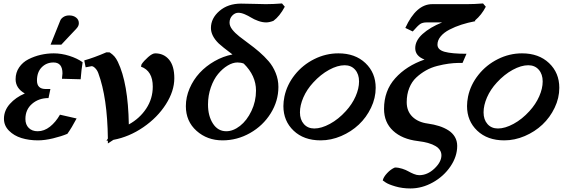

<svg xmlns="http://www.w3.org/2000/svg" viewBox="-20 -793 3208 1088"><path d="M327.6 -540H266.6L321.8 -677.2Q326.2 -688 339.6 -696.8Q353 -705.6 372.1 -705.6Q396 -705.6 411.4 -693.4Q426.8 -681.2 426.8 -661.6Q426.8 -645 413.1 -631.3H413.6Q399.4 -616.7 370.4 -585.7Q341.3 -554.7 327.6 -540ZM2.4 -120.1Q2.4 -81.1 30.8 -52.5Q59.1 -23.9 101.8 -10.7Q144.5 2.4 194.8 2.4Q233.4 2.4 280.8 -9Q328.1 -20.5 361.8 -34.7Q386.2 -68.8 414.1 -121.6L319.8 -143.1Q295.9 -101.1 263.2 -75.2Q230.5 -49.3 193.4 -49.3Q161.6 -49.3 142.8 -68.1Q124 -86.9 124 -118.7Q124 -172.4 161.9 -204.8Q199.7 -237.3 254.9 -237.3L265.6 -288.6H238.8Q189.5 -288.6 189.5 -336.9Q189.5 -384.3 216.3 -411.6Q243.2 -439 283.2 -439Q334 -439 334 -377Q334 -368.7 331.1 -346.7L437 -343.8Q441.4 -399.9 448.2 -440.4Q417.5 -462.4 372.6 -476.6Q327.6 -490.7 284.7 -490.7Q247.1 -490.7 210.2 -482.2Q173.3 -473.6 140.9 -457Q108.4 -440.4 88.4 -411.1Q68.4 -381.8 68.4 -344.2Q68.4 -293 120.6 -263.2Q69.3 -241.7 35.9 -204.1Q2.4 -166.5 2.4 -120.1Z M583 4.9 591.3 -7.8Q588.4 -239.7 537.1 -378.4Q530.8 -395.5 519.5 -406.7Q508.3 -418 499.5 -418Q495.1 -418 465.3 -411.6L457.5 -450.7Q511.7 -465.8 583 -496.6L601.6 -496.1Q618.7 -484.4 628.7 -472.9Q638.7 -461.4 647.9 -442.4Q706.1 -321.3 710 -87.9Q771.5 -121.6 808.6 -177.7Q845.7 -233.9 845.7 -302.2Q845.7 -391.1 778.8 -415.5L782.2 -428.7Q794.9 -447.8 819.1 -469.2Q843.3 -490.7 859.4 -490.7Q908.2 -490.7 938 -455.1Q967.8 -419.4 967.8 -349.6Q967.8 -276.9 919.9 -201.9Q872.1 -127 792 -72Q711.9 -17.1 622.6 -0.5L591.3 20V3.9Q589.8 3.9 587.2 4.2Q584.5 4.4 583 4.9Z M1330.6 -720.7Q1311.5 -720.7 1296.1 -704.6Q1280.8 -688.5 1280.8 -664.6Q1280.8 -645.5 1296.1 -625.7Q1311.5 -606 1335.9 -586.7Q1360.4 -567.4 1389.6 -546.1Q1418.9 -524.9 1448.5 -499.5Q1478 -474.1 1502.4 -445.8Q1526.9 -417.5 1542.2 -379.6Q1557.6 -341.8 1557.6 -300.3Q1557.6 -220.7 1513.9 -150.6Q1470.2 -80.6 1397 -39.1Q1323.7 2.4 1241.2 2.4Q1154.3 2.4 1093.8 -51.5Q1033.2 -105.5 1033.2 -191.4Q1033.2 -242.7 1054.4 -292Q1075.7 -341.3 1111.3 -379.9Q1147 -418.5 1195.6 -446.3Q1244.1 -474.1 1297.4 -484.4Q1238.3 -528.8 1219.7 -546.4Q1175.3 -589.8 1175.3 -634.3Q1175.3 -689.5 1223.6 -731Q1272 -772.5 1345.7 -772.5Q1374.5 -772.5 1421.4 -771Q1468.3 -769.5 1485.8 -769.5Q1527.3 -769.5 1578.1 -773.4L1593.8 -754.9Q1564.9 -700.7 1529.3 -674.8Q1506.3 -666 1488.3 -666Q1466.3 -666 1442.9 -674.6Q1419.4 -683.1 1403.1 -693.4Q1386.7 -703.6 1366.7 -712.2Q1346.7 -720.7 1330.6 -720.7ZM1430.7 -279.8Q1430.7 -364.3 1361.3 -432.6Q1345.7 -439 1325.7 -439Q1298.8 -439 1269.8 -421.4Q1240.7 -403.8 1215.8 -373.8Q1190.9 -343.8 1174.8 -297.9Q1158.7 -252 1158.7 -200.7Q1158.7 -135.7 1186.8 -92.5Q1214.8 -49.3 1262.2 -49.3Q1301.3 -49.3 1340.1 -79.6Q1378.9 -109.9 1404.8 -164.1Q1430.7 -218.3 1430.7 -279.8Z M1591.8 -246.1Q1606 -313 1650.6 -369.1Q1695.3 -425.3 1760.7 -458Q1826.2 -490.7 1897.5 -490.7Q1992.7 -490.7 2050.8 -435.5Q2108.9 -380.4 2108.9 -295.4Q2108.9 -237.3 2082.5 -182.4Q2056.2 -127.4 2013.2 -86.9Q1970.2 -46.4 1913.1 -22Q1856 2.4 1796.9 2.4Q1701.7 2.4 1643.8 -52.5Q1585.9 -107.4 1585.9 -191.9Q1585.9 -216.8 1591.8 -246.1ZM1754.9 -325.2Q1718.8 -286.1 1699.2 -241.2Q1679.7 -196.3 1679.7 -156.2Q1679.7 -115.2 1701.9 -90.1Q1724.1 -64.9 1761.2 -64.9Q1801.3 -64.9 1849.6 -91.1Q1897.9 -117.2 1939.9 -163.6L1939.5 -163.1Q1975.6 -202.6 1995.1 -247.1Q2014.6 -291.5 2014.6 -331.5Q2014.6 -372.6 1992.4 -397.9Q1970.2 -423.3 1933.1 -423.3Q1892.6 -423.3 1844.7 -397.2Q1796.9 -371.1 1754.9 -325.2Z M2732.9 -754.9Q2709 -708.5 2671.9 -677.2L2672.9 -672.9Q2631.3 -665 2595 -653.3Q2558.6 -641.6 2527.1 -625.2Q2495.6 -608.9 2477.3 -586.9Q2459 -564.9 2459 -540Q2459 -510.7 2499.5 -499.5Q2540 -488.3 2623.5 -488.3L2601.1 -436.5H2579.1Q2550.8 -436 2521.7 -432.1Q2492.7 -428.2 2458 -419.4Q2423.3 -410.6 2393.6 -393.8Q2363.8 -377 2338.6 -353.5Q2313.5 -330.1 2299.1 -294.2Q2284.7 -258.3 2284.7 -213.9Q2284.7 -163.1 2316.9 -131.6Q2349.1 -100.1 2404.3 -92.8Q2439.5 -87.9 2468.5 -78.6Q2497.6 -69.3 2521 -54.4Q2544.4 -39.6 2557.6 -17.1Q2570.8 5.4 2570.8 33.7Q2570.8 93.8 2532.7 149.9Q2494.6 206.1 2433.1 240.5Q2371.6 274.9 2305.7 274.9Q2259.8 274.9 2220.7 263.4Q2181.6 252 2165 240.7L2148.9 229.5Q2152.8 210.4 2173.8 188Q2194.8 165.5 2217.8 156.2Q2238.3 156.2 2259.3 163.1Q2280.3 169.9 2294.2 178Q2308.1 186 2325 192.9Q2341.8 199.7 2355.5 199.7Q2402.3 199.7 2441.9 162.1Q2481.4 124.5 2481.4 87.4Q2481.4 22.5 2347.7 6.3Q2258.8 -4.4 2207.5 -52Q2156.2 -99.6 2156.2 -175.8Q2156.2 -278.8 2219.5 -349.4Q2282.7 -419.9 2385.7 -455.6Q2333 -475.6 2333 -520Q2333 -563 2374.8 -600.6Q2416.5 -638.2 2485.4 -666H2397.9Q2375 -666 2361.6 -657.2Q2348.1 -648.4 2318.8 -614.7L2276.9 -634.8Q2338.4 -769.5 2429.2 -769.5H2624.5Q2666.5 -769.5 2717.3 -773.4Z M2632.3 -246.1Q2646.5 -313 2691.2 -369.1Q2735.8 -425.3 2801.3 -458Q2866.7 -490.7 2938 -490.7Q3033.2 -490.7 3091.3 -435.5Q3149.4 -380.4 3149.4 -295.4Q3149.4 -237.3 3123 -182.4Q3096.7 -127.4 3053.7 -86.9Q3010.7 -46.4 2953.6 -22Q2896.5 2.4 2837.4 2.4Q2742.2 2.4 2684.3 -52.5Q2626.5 -107.4 2626.5 -191.9Q2626.5 -216.8 2632.3 -246.1ZM2795.4 -325.2Q2759.3 -286.1 2739.7 -241.2Q2720.2 -196.3 2720.2 -156.2Q2720.2 -115.2 2742.4 -90.1Q2764.6 -64.9 2801.8 -64.9Q2841.8 -64.9 2890.1 -91.1Q2938.5 -117.2 2980.5 -163.6L2980 -163.1Q3016.1 -202.6 3035.6 -247.1Q3055.2 -291.5 3055.2 -331.5Q3055.2 -372.6 3033 -397.9Q3010.7 -423.3 2973.6 -423.3Q2933.1 -423.3 2885.3 -397.2Q2837.4 -371.1 2795.4 -325.2Z"/></svg>

Font: Flanker
Style: Bold Italic
Weight: 700
Italic angle: -12°
Designer: Flanker
Version: Version 2.000